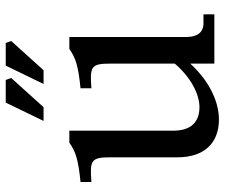

<svg xmlns="http://www.w3.org/2000/svg" viewBox="-77 -691 784 670"><g transform="rotate(-90 315.0 -356.0)"><path d="M194 -143V-506H152C121 -484 94 -475 15 -467V-429C91 -435 101 -430 101 -363V-129C101 -34 152 16 233 16C290 16 363 -13 428 -84V0H600V-38H568C538 -38 521 -59 521 -96V-506H479C448 -484 421 -475 342 -467V-429C418 -435 428 -430 428 -363V-138C377 -79 319 -52 276 -52C223 -52 194 -83 194 -143ZM228 -596H276L378 -709L371 -728H292ZM357 -596H405L507 -709L500 -728H421Z"/></g></svg>

Font: LT Superior Serif Medium
Style: Regular
Weight: 500
Designer: Daniel Lyons
Foundry: LyonsType
Version: Version 2.120;FEAKit 1.0